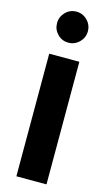

<svg xmlns="http://www.w3.org/2000/svg" viewBox="-144 -1011 596 1059"><g transform="rotate(15 154.0 -481.5)"><path d="M68 0V-700H240V0ZM153.5 -786Q117 -786 91.5 -812Q66 -838 66 -874Q66 -910.8 91.5 -936.9Q117 -963 153.5 -963Q190.1 -963 216 -936.9Q242 -910.8 242 -874Q242 -838 216 -812Q190.1 -786 153.5 -786Z"/></g></svg>

Font: Red Hat Text VF
Style: Regular
Weight: 300
Designer: Pentagram, MCKL
Foundry: Pentagram, MCKL
Version: Version 1.023